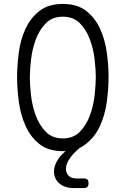

<svg xmlns="http://www.w3.org/2000/svg" viewBox="-20 -760 640 978"><path d="M300 10Q226 10 180.5 -26.5Q135 -63 110 -119Q85 -175 76 -241Q67 -307 67 -367Q67 -425 75.5 -490.5Q84 -556 109 -611.5Q134 -667 180 -703.5Q226 -740 300 -740Q374 -740 419.5 -704Q465 -668 490 -613Q515 -558 524 -492.5Q533 -427 533 -369Q533 -308 524 -241.5Q515 -175 489.5 -119Q464 -63 418 -27Q403 -14 385 -6L378 0Q348 27 332 52.5Q316 78 316 99Q316 122 330 135.5Q344 149 369 149H407Q420 149 425.5 155Q431 161 431 173.5Q431 186 425.5 192Q420 198 407 198H357Q310 198 282.5 174.5Q255 151 255 113Q255 83 276 51Q290 30 314 10ZM300 -55Q354 -55 387 -89Q420 -123 438 -172Q456 -221 462 -274.5Q468 -328 468 -367Q468 -405 462 -457.5Q456 -510 438 -559Q420 -608 387 -641.5Q354 -675 300 -675Q246 -675 213 -641Q180 -607 162 -558Q144 -509 138 -456Q132 -403 132 -365Q132 -327 138 -274Q144 -221 162 -172Q180 -123 213 -89Q246 -55 300 -55Z"/></svg>

Font: Maple Mono NL ExtraLight
Style: Regular
Weight: 275
Monospace: yes
Designer: subframe7536
Version: Version 7.000